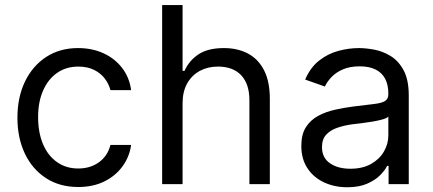

<svg xmlns="http://www.w3.org/2000/svg" viewBox="-20 -748 1758 780"><path d="M297.9 11.7Q221.7 11.7 166.3 -24.7Q110.8 -61 80.8 -124.5Q50.8 -188 50.8 -269.5Q50.8 -353 81.5 -416.7Q112.3 -480.5 167.7 -516.6Q223.1 -552.7 296.9 -552.7Q354.5 -552.7 400.6 -531.5Q446.8 -510.3 476.3 -471.7Q505.9 -433.1 512.7 -381.8H428.7Q422.4 -406.7 405.8 -428.7Q389.2 -450.7 362.1 -464.1Q335 -477.5 297.9 -477.5Q249 -477.5 212.4 -452.1Q175.8 -426.8 155.3 -380.6Q134.8 -334.5 134.8 -272.5Q134.8 -209.5 154.8 -162.4Q174.8 -115.2 211.7 -89.4Q248.5 -63.5 297.9 -63.5Q347.2 -63.5 382.3 -89.1Q417.5 -114.7 428.7 -159.2H512.7Q505.9 -110.8 477.8 -72.3Q449.7 -33.7 404.1 -11Q358.4 11.7 297.9 11.7Z M721.7 -328.1V0H638.7V-727.5H721.7V-460H729.5Q748.5 -502.4 786.9 -527.6Q825.2 -552.7 889.6 -552.7Q945.3 -552.7 987.3 -530.5Q1029.3 -508.3 1052.7 -462.6Q1076.2 -417 1076.2 -346.7V0H993.2V-340.8Q993.2 -406.7 960 -442.1Q926.8 -477.5 865.2 -477.5Q824.2 -477.5 791.7 -460Q759.3 -442.4 740.5 -409.2Q721.7 -376 721.7 -328.1Z M1390.6 12.7Q1338.9 12.7 1296.4 -7.1Q1253.9 -26.9 1229 -64.5Q1204.1 -102.1 1204.1 -155.3Q1204.1 -202.1 1222.7 -231.2Q1241.2 -260.3 1272.2 -277.1Q1303.2 -293.9 1340.6 -302.2Q1377.9 -310.5 1416 -315.4Q1465.8 -321.8 1497.1 -325.2Q1528.3 -328.6 1543 -336.9Q1557.6 -345.2 1557.6 -365.2V-368.2Q1557.6 -403.3 1544.7 -428Q1531.7 -452.6 1505.9 -465.6Q1480 -478.5 1441.4 -478.5Q1401.4 -478.5 1373.3 -466.3Q1345.2 -454.1 1327.1 -435.3Q1309.1 -416.5 1299.8 -396.5L1219.7 -424.8Q1241.2 -474.6 1277.1 -502.4Q1313 -530.3 1355.2 -541.5Q1397.5 -552.7 1438.5 -552.7Q1464.8 -552.7 1499 -546.6Q1533.2 -540.5 1565.7 -521.2Q1598.1 -502 1619.4 -463.1Q1640.6 -424.3 1640.6 -359.4V0H1558.6V-74.2H1552.7Q1544.4 -56.6 1524.4 -36.4Q1504.4 -16.1 1471.4 -1.7Q1438.5 12.7 1390.6 12.7ZM1403.3 -62.5Q1453.1 -62.5 1487.5 -82Q1522 -101.6 1539.8 -132.6Q1557.6 -163.6 1557.6 -197.3V-274.4Q1552.2 -268.1 1534.2 -262.9Q1516.1 -257.8 1492.7 -253.9Q1469.2 -250 1447.3 -247.3Q1425.3 -244.6 1412.1 -243.2Q1379.4 -238.8 1351.1 -229.2Q1322.8 -219.7 1305.4 -201.2Q1288.1 -182.6 1288.1 -150.4Q1288.1 -106.9 1320.6 -84.7Q1353 -62.5 1403.3 -62.5Z"/></svg>

Font: Inter V
Style: Weight 400 Optical size 14.0
Weight: 400
Designer: Rasmus Andersson
Foundry: rsms
Version: Version 4.000;git-4fc901f